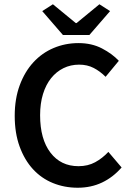

<svg xmlns="http://www.w3.org/2000/svg" viewBox="-20 -868 616 900"><path d="M344 12Q282 12 228 -10Q174 -32 134.5 -75Q95 -118 72 -181Q49 -244 49 -325Q49 -405 72.5 -468.5Q96 -532 136.5 -576Q177 -620 231.5 -643Q286 -666 348 -666Q410 -666 458 -641Q506 -616 537 -583L475 -508Q449 -534 419 -549.5Q389 -565 351 -565Q311 -565 277.5 -548.5Q244 -532 219.5 -501.5Q195 -471 181.5 -427Q168 -383 168 -328Q168 -216 216.5 -152.5Q265 -89 348 -89Q392 -89 426 -107.5Q460 -126 488 -156L550 -83Q510 -37 458.5 -12.5Q407 12 344 12ZM275 -704 178 -816 228 -848 335 -760H339L446 -848L496 -816L399 -704Z"/></svg>

Font: TT Toshiba Sans Medium
Style: Regular
Weight: 500
Designer: Paul D. Hunt
Foundry: Toshiba Corporation
Version: Version 2.020;PS 2.000;hotconv 1.0.86;makeotf.lib2.5.63406